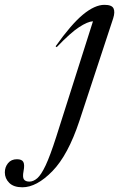

<svg xmlns="http://www.w3.org/2000/svg" viewBox="-207 -542 493 794"><path d="M121.5 -42.5Q74.5 99.5 9.5 166Q-55.5 232.5 -114.5 232.5Q-150.5 232.5 -168.8 214.2Q-187 196 -187 171Q-187 149 -173.8 132.8Q-160.5 116.5 -137 116.5Q-116.5 116.5 -110.5 127.8Q-104.5 139 -109.5 165Q-114.5 191 -108 200Q-101.5 209 -85.5 209Q-69 209 -53 195.2Q-37 181.5 -18.2 141.8Q0.5 102 25.5 24L177.5 -454Q156 -453 120.2 -429.8Q84.5 -406.5 27.5 -347L23 -350.5Q87.5 -441.5 136.2 -481.8Q185 -522 225 -522Q255.5 -522 262.5 -507.2Q269.5 -492.5 261 -466Z"/></svg>

Font: Newsreader 72pt
Style: Italic
Weight: 400
Italic angle: -17°
Designer: Hugues Gentile
Foundry: Production Type
Version: Version 1.003; ttfautohint (v1.8.3)